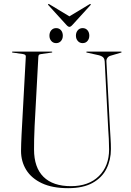

<svg xmlns="http://www.w3.org/2000/svg" viewBox="-20 -970 686 1004"><path d="M546 -293 527.5 -649Q527 -660.5 521 -668.2Q515 -676 497.5 -681L434.5 -695Q431 -696 431 -697.5Q431 -700 434.5 -700H613Q616 -700 616 -697.5Q616 -695.5 610 -694L559.5 -679Q547.5 -676 541.5 -667.2Q535.5 -658.5 536.5 -648L555 -298Q556.5 -271 558.2 -244.5Q560 -218 560 -190.5Q560 -134 536.8 -87.5Q513.5 -41 464 -13.5Q414.5 14 336.5 14Q254 14 199.2 -11.8Q144.5 -37.5 117.2 -81.5Q90 -125.5 90 -181Q90 -196 90.8 -219.5Q91.5 -243 92.8 -267Q94 -291 95 -307.5L115 -675Q115.5 -685 99.5 -687.5L46.5 -695Q42.5 -696 42.5 -697.5Q42.5 -700 46 -700H250Q253.5 -700 253.5 -697.5Q253.5 -696 249.5 -695L196.5 -687.5Q187.5 -686.5 184.2 -683.8Q181 -681 180.5 -672.5L161 -311Q159 -273 158.5 -241.5Q158 -210 158 -188.5Q158 -94 207.5 -45.2Q257 3.5 351 3.5Q443.5 3.5 497 -49Q550.5 -101.5 550.5 -189Q550.5 -217 549 -244.2Q547.5 -271.5 546 -293ZM273.5 -744.5Q258 -744.5 248.2 -755.8Q238.5 -767 238.5 -783.5Q238.5 -800.5 248.2 -811.8Q258 -823 273.5 -823Q289.5 -823 299 -811.8Q308.5 -800.5 308.5 -783.5Q308.5 -767 299 -755.8Q289.5 -744.5 273.5 -744.5ZM412 -744.5Q396.5 -744.5 386.8 -755.8Q377 -767 377 -783.5Q377 -800.5 386.8 -811.8Q396.5 -823 412 -823Q428 -823 437.5 -811.8Q447 -800.5 447 -783.5Q447 -767 437.5 -755.8Q428 -744.5 412 -744.5ZM360 -841Q350 -829.5 343 -829.5Q336 -829.5 326 -841L233.5 -942.5Q230 -947 232 -949Q234 -950.5 238.5 -947.5L343 -884.5L447.5 -947.5Q452 -950.5 454 -949Q456 -947 452.5 -942.5Z"/></svg>

Font: Fraunces 144pt S000 Light
Style: Regular
Weight: 300
Version: Version 1.000; ttfautohint (v1.8.3)